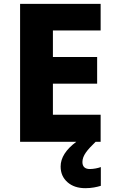

<svg xmlns="http://www.w3.org/2000/svg" viewBox="-20 -734 595 994"><path d="M501 -140.1H253.9V-300.8H482.9V-439H253.9V-576.2H501V-713.9H84V0H375C320.8 40.5 293.9 83 293.9 127.9C293.9 161.6 305.7 188.5 329.6 209.5C353 230 383.8 240.2 421.9 240.2C455.1 240.2 480.5 234.4 502 228V130.9C488.3 136.2 464.8 141.1 444.8 141.1C421.9 141.1 406.7 130.4 406.7 105C406.7 71.8 430.7 43 475.1 0H501Z"/></svg>

Font: Noto Reveo Sans
Style: Regular
Weight: 800
Designer: Monotype Design Team
Foundry: Monotype Imaging Inc.
Version: Version 2.007